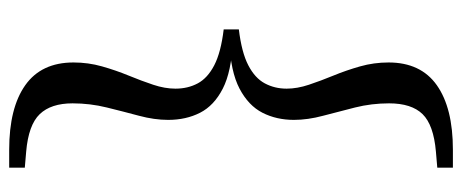

<svg xmlns="http://www.w3.org/2000/svg" viewBox="-314 -516 1006 418"><g transform="rotate(90 189.0 -307.0)"><path d="M44 -291V-324Q94 -330 122 -344.5Q150 -359 161.5 -380.5Q173 -402 173 -428Q173 -451 164.5 -476.5Q156 -502 144.5 -530Q133 -558 124.5 -588Q116 -618 116 -650Q116 -720 165.5 -755Q215 -790 306 -790H345V-756L310 -753Q252 -748 228.5 -724Q205 -700 205 -651Q205 -613 214 -577Q223 -541 232 -507.5Q241 -474 241 -444Q241 -406 225.5 -375.5Q210 -345 173 -325.5Q136 -306 69 -303V-311Q136 -308 173 -289Q210 -270 225.5 -239.5Q241 -209 241 -170Q241 -140 232 -106.5Q223 -73 214 -36.5Q205 0 205 38Q205 85 228.5 109.5Q252 134 310 139L345 142V176H306Q215 176 165.5 141Q116 106 116 36Q116 4 124.5 -26Q133 -56 144.5 -84Q156 -112 164.5 -137.5Q173 -163 173 -186Q173 -213 161.5 -234.5Q150 -256 122 -270.5Q94 -285 44 -291Z"/></g></svg>

Font: Noto Serif KR SemiBold
Style: Regular
Weight: 600
Designer: Ryoko NISHIZUKA 西塚涼子 (kana & ideographs); Frank Grießhammer (Latin, Greek & Cyrillic); Wenlong ZHANG 张文龙 (bopomofo); San
Foundry: Adobe
Version: Version 2.003-H1;hotconv 1.1.1;makeotfexe 2.6.0